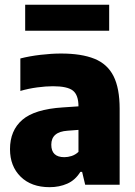

<svg xmlns="http://www.w3.org/2000/svg" viewBox="-20 -785 574 816"><path d="M191 10.5Q113 10.5 67.8 -34Q22.5 -78.5 22.5 -151Q22.5 -230.5 75 -275.8Q127.5 -321 247 -328.5L313.5 -333Q313.5 -381 290 -399.8Q266.5 -418.5 205 -418.5Q175 -418.5 137.8 -413.5Q100.5 -408.5 66.5 -398.5V-536.5Q105.5 -546.5 152.2 -552Q199 -557.5 239.5 -557.5Q326.5 -557.5 381.5 -535.2Q436.5 -513 462.5 -461.5Q488.5 -410 488.5 -322.5V0H342L329 -54.5H321.5Q300 -19.5 266 -4.5Q232 10.5 191 10.5ZM198 -170Q198 -117 253.5 -117Q268.5 -117 284.2 -122Q300 -127 313.5 -139.5V-233L267.5 -229.5Q198 -225 198 -170ZM87 -654.5V-765H444V-654.5Z"/></svg>

Font: Encode Sans SmCnd XBd
Style: Regular
Weight: 800
Width: 4
Designer: Multiple Designers
Foundry: Impallari Type
Version: Version 3.002; ttfautohint (v1.8.3) -l 8 -r 50 -G 200 -x 14 